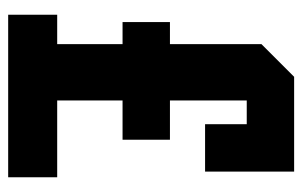

<svg xmlns="http://www.w3.org/2000/svg" viewBox="-155 -585 740 470"><g transform="rotate(90 215.0 -350.0)"><path d="M322 -280H226V-120H414V0H16V-120H88V-280H34V-396H88V-620L168 -700H400V-482H284V-584H226V-396H322Z"/></g></svg>

Font: Tektur Condensed SemiBold
Style: Regular
Weight: 600
Width: 3
Designer: Adam Jagosz
Foundry: Adam Jagosz
Version: Version 1.005;gftools[0.9.30]